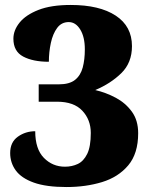

<svg xmlns="http://www.w3.org/2000/svg" viewBox="-20 -744 609 774"><path d="M248 10Q166 10 116 -8Q66 -26 43.5 -57Q21 -88 21 -127Q21 -171 52 -193Q83 -215 122 -215Q122 -143 157 -107.5Q192 -72 242 -72Q270 -72 293.5 -83Q317 -94 331.5 -123.5Q346 -153 346 -208Q346 -261 312 -297.5Q278 -334 210 -334H136V-404H217Q260 -404 282.5 -422Q305 -440 313.5 -472Q322 -504 322 -545Q322 -595 303.5 -625Q285 -655 257 -655Q228 -655 210.5 -631.5Q193 -608 185 -571Q177 -534 177 -495Q113 -495 73.5 -516Q34 -537 34 -588Q34 -622 59 -653Q84 -684 135 -704Q186 -724 265 -724Q381 -724 446.5 -681Q512 -638 512 -558Q512 -491 469 -449Q426 -407 364 -381Q407 -371 446.5 -350Q486 -329 511.5 -294Q537 -259 537 -207Q537 -125 497 -77.5Q457 -30 391.5 -10Q326 10 248 10Z"/></svg>

Font: Noto Serif Black
Style: Regular
Weight: 900
Designer: Monotype Design Team
Foundry: Monotype Imaging Inc.
Version: Version 2.014; ttfautohint (v1.8.4.7-5d5b)